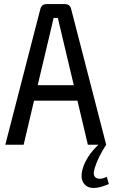

<svg xmlns="http://www.w3.org/2000/svg" viewBox="-20 -710 554 942"><path d="M504 158 514 193Q435 227 402 201Q369 175 386 117Q404 56 463 0H411L360 -216H147L96 0H6L178 -666Q184 -690 210 -690H298Q323 -690 329 -666L501 0Q461 61 445 114Q433 150 450.5 162Q468 174 504 158ZM342 -292 277 -566Q276 -570 271 -591Q266 -612 264 -622H243L230 -566L165 -292Z"/></svg>

Font: exo2condensed_r
Style: Regular
Weight: 400
Width: 3
Designer: Natanael Gama
Version: Version 1.001;PS 001.001;hotconv 1.0.70;makeotf.lib2.5.58329